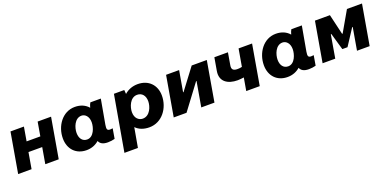

<svg xmlns="http://www.w3.org/2000/svg" viewBox="-10 -1336 4695 2339"><g transform="rotate(-20 2337.5 -166.5)"><path d="M456 -520 425 -339H247L278 -520H104L14 0H188L224 -209H402L366 0H540L630 -520Z M1175 11C1207 11 1240 6 1265 -1L1287 -130C1277 -128 1266 -127 1254 -127C1214 -127 1209 -146 1218 -201L1275 -520H1139C1130 -505 1121 -482 1115 -459C1076 -505 1017 -533 941 -533C779 -533 674 -380 674 -221C674 -82 763 12 899 12C965 12 1019 -11 1061 -48C1077 -9 1113 11 1175 11ZM981 -405C1026 -405 1072 -366 1072 -287C1072 -222 1036 -108 950 -108C890 -108 854 -155 854 -227C854 -295 892 -405 981 -405Z M1319 200H1494L1539 -54C1579 -12 1638 12 1713 12C1879 12 1987 -140 1987 -300C1987 -438 1895 -532 1756 -532C1685 -532 1627 -507 1583 -468C1582 -489 1581 -509 1579 -520H1445ZM1673 -115C1623 -115 1574 -154 1574 -233C1574 -298 1612 -412 1705 -412C1768 -412 1807 -365 1807 -293C1807 -225 1767 -115 1673 -115Z M2031 0H2197L2438 -322H2444L2388 0H2559L2649 -520H2453L2249 -249H2243L2290 -520H2121Z M2918 -159C2943 -159 2969 -162 3000 -166L2971 0H3146L3236 -520H3061L3022 -295C3003 -290 2985 -288 2964 -288C2911 -288 2886 -307 2896 -362L2923 -520H2747L2718 -352C2695 -219 2793 -159 2918 -159Z M3781 11C3813 11 3846 6 3871 -1L3893 -130C3883 -128 3872 -127 3860 -127C3820 -127 3815 -146 3824 -201L3881 -520H3745C3736 -505 3727 -482 3721 -459C3682 -505 3623 -533 3547 -533C3385 -533 3280 -380 3280 -221C3280 -82 3369 12 3505 12C3571 12 3625 -11 3667 -48C3683 -9 3719 11 3781 11ZM3587 -405C3632 -405 3678 -366 3678 -287C3678 -222 3642 -108 3556 -108C3496 -108 3460 -155 3460 -227C3460 -295 3498 -405 3587 -405Z M3961 0H4125L4176 -298H4183L4246 -80H4313L4450 -290H4457L4407 0H4571L4661 -520H4466L4314 -256H4307L4245 -520H4051Z"/></g></svg>

Font: Fixel Display ExtraBold
Style: Italic
Weight: 800
Italic angle: -10°
Designer: AlfaBravo + MacPaw
Foundry: Kyrylo Tkachov, Marchela Mozhyna, Serhii Makarenko, Maria Weinstein, Zakhar Kryvoshyya
Version: Version 1.210;Glyphs 3.2 (3217)